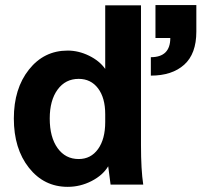

<svg xmlns="http://www.w3.org/2000/svg" viewBox="-20 -723 789 752"><path d="M392.1 -453.1V-702.1H532.2V-154.8Q532.2 -58.1 541 0H413.1Q405.8 -52.7 403.8 -71.8Q382.8 -36.6 338.6 -13.9Q294.4 8.8 245.1 8.8Q152.3 8.8 93.3 -65.9Q34.2 -140.6 34.2 -258.8Q34.2 -376 93.3 -450.4Q152.3 -524.9 245.1 -524.9Q287.6 -524.9 328.6 -504.9Q369.6 -484.9 392.1 -453.1ZM392.1 -245.1V-275.9Q392.1 -339.8 364 -377Q335.9 -414.1 288.1 -414.1Q236.3 -414.1 205.6 -372.1Q174.8 -330.1 174.8 -258.8Q174.8 -185.5 205.6 -142.8Q236.3 -100.1 288.1 -100.1Q335.9 -100.1 364 -139.2Q392.1 -178.2 392.1 -245.1ZM647 -574.2H588.9V-703.1H749V-599.1Q749 -512.2 701.4 -469.5Q653.8 -426.8 570.8 -426.8V-499Q647 -499 647 -574.2Z"/></svg>

Font: LT Superior
Style: Bold
Weight: 400
Designer: Daniel Lyons
Foundry: LyonsType
Version: Version 1.000